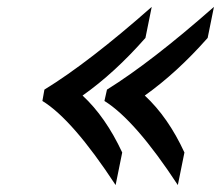

<svg xmlns="http://www.w3.org/2000/svg" viewBox="-20 -491 636 553"><path d="M596.2 -471.2 578.1 -381.8Q490.2 -282.2 397 -215.8Q464.4 -153.3 511.2 -51.8L492.2 42Q369.6 -145 280.8 -200.2L288.1 -232.9Q416 -312.5 596.2 -471.2ZM417 -471.2 398.9 -381.8Q310.1 -280.8 217.8 -215.8Q284.2 -154.3 332 -51.8L313 42Q189 -147 102.1 -200.2L107.9 -232.9Q235.4 -311 417 -471.2Z"/></svg>

Font: Linux Libertine
Style: Bold Italic
Weight: 700
Italic angle: -11.5°
Designer: Philipp H. Poll
Foundry: Philipp H. Poll
Version: Version 4.0.5